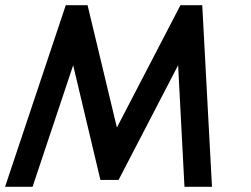

<svg xmlns="http://www.w3.org/2000/svg" viewBox="-30 -720 968 740"><path d="M-10.5 0 223.5 -700H307.5L420.5 -228.5L665.5 -700H749.5L787 0H681L656.5 -468.5L427 -26.5H357L252 -468.5L95.5 0Z"/></svg>

Font: Urbanist SemiBold
Style: Italic
Weight: 600
Italic angle: -8°
Designer: Corey Hu
Foundry: Corey Hu
Version: Version 1.321; ttfautohint (v1.8.4.7-5d5b)